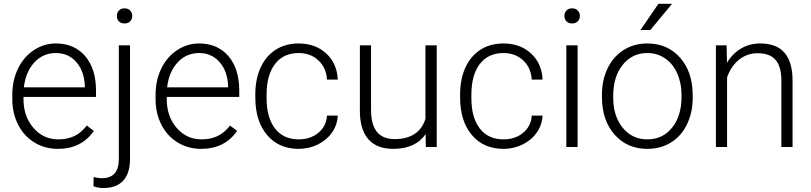

<svg xmlns="http://www.w3.org/2000/svg" viewBox="-20 -764 4214 998"><path d="M280.8 9.8Q213.4 9.8 158.9 -23.4Q104.5 -56.6 74.2 -116Q43.9 -175.3 43.9 -249V-270Q43.9 -346.2 73.5 -407.2Q103 -468.3 155.8 -503.2Q208.5 -538.1 270 -538.1Q366.2 -538.1 422.6 -472.4Q479 -406.7 479 -293V-260.3H102.1V-249Q102.1 -159.2 153.6 -99.4Q205.1 -39.6 283.2 -39.6Q330.1 -39.6 366 -56.6Q401.9 -73.7 431.2 -111.3L467.8 -83.5Q403.3 9.8 280.8 9.8ZM270 -488.3Q204.1 -488.3 158.9 -439.9Q113.8 -391.6 104 -310.1H420.9V-316.4Q418.5 -392.6 377.4 -440.4Q336.4 -488.3 270 -488.3Z M655.8 -528.3V63Q655.8 136.2 620.6 174.8Q585.4 213.4 517.1 213.4Q490.7 213.4 465.8 204.1L466.8 155.8Q488.3 162.1 510.7 162.1Q597.7 162.1 597.7 62V-528.3ZM627 -720.7Q646 -720.7 656.7 -709.2Q667.5 -697.8 667.5 -681.2Q667.5 -664.6 656.7 -653.3Q646 -642.1 627 -642.1Q608.4 -642.1 597.9 -653.3Q587.4 -664.6 587.4 -681.2Q587.4 -697.8 597.9 -709.2Q608.4 -720.7 627 -720.7Z M1025.4 9.8Q958 9.8 903.6 -23.4Q849.1 -56.6 818.8 -116Q788.6 -175.3 788.6 -249V-270Q788.6 -346.2 818.1 -407.2Q847.7 -468.3 900.4 -503.2Q953.1 -538.1 1014.6 -538.1Q1110.8 -538.1 1167.2 -472.4Q1223.6 -406.7 1223.6 -293V-260.3H846.7V-249Q846.7 -159.2 898.2 -99.4Q949.7 -39.6 1027.8 -39.6Q1074.7 -39.6 1110.6 -56.6Q1146.5 -73.7 1175.8 -111.3L1212.4 -83.5Q1147.9 9.8 1025.4 9.8ZM1014.6 -488.3Q948.7 -488.3 903.6 -439.9Q858.4 -391.6 848.6 -310.1H1165.5V-316.4Q1163.1 -392.6 1122.1 -440.4Q1081.1 -488.3 1014.6 -488.3Z M1532.7 -39.6Q1593.8 -39.6 1635 -74Q1676.3 -108.4 1679.7 -163.1H1735.8Q1733.4 -114.7 1705.6 -75Q1677.7 -35.2 1631.6 -12.7Q1585.4 9.8 1532.7 9.8Q1428.7 9.8 1367.9 -62.5Q1307.1 -134.8 1307.1 -256.8V-274.4Q1307.1 -352.5 1334.5 -412.6Q1361.8 -472.7 1412.8 -505.4Q1463.9 -538.1 1532.2 -538.1Q1619.1 -538.1 1675.5 -486.3Q1731.9 -434.6 1735.8 -350.1H1679.7Q1675.8 -412.1 1635 -450.2Q1594.2 -488.3 1532.2 -488.3Q1453.1 -488.3 1409.4 -431.2Q1365.7 -374 1365.7 -271V-253.9Q1365.7 -152.8 1409.4 -96.2Q1453.1 -39.6 1532.7 -39.6Z M2192.4 -66.9Q2139.6 9.8 2023.9 9.8Q1939.5 9.8 1895.5 -39.3Q1851.6 -88.4 1850.6 -184.6V-528.3H1908.7V-191.9Q1908.7 -41 2030.8 -41Q2157.7 -41 2191.4 -146V-528.3H2250V0H2193.4Z M2597.2 -39.6Q2658.2 -39.6 2699.5 -74Q2740.7 -108.4 2744.1 -163.1H2800.3Q2797.9 -114.7 2770 -75Q2742.2 -35.2 2696 -12.7Q2649.9 9.8 2597.2 9.8Q2493.2 9.8 2432.4 -62.5Q2371.6 -134.8 2371.6 -256.8V-274.4Q2371.6 -352.5 2398.9 -412.6Q2426.3 -472.7 2477.3 -505.4Q2528.3 -538.1 2596.7 -538.1Q2683.6 -538.1 2740 -486.3Q2796.4 -434.6 2800.3 -350.1H2744.1Q2740.2 -412.1 2699.5 -450.2Q2658.7 -488.3 2596.7 -488.3Q2517.6 -488.3 2473.9 -431.2Q2430.2 -374 2430.2 -271V-253.9Q2430.2 -152.8 2473.9 -96.2Q2517.6 -39.6 2597.2 -39.6Z M2982.4 0H2923.8V-528.3H2982.4ZM2913.6 -681.2Q2913.6 -697.8 2924.3 -709.2Q2935.1 -720.7 2953.6 -720.7Q2972.2 -720.7 2983.2 -709.2Q2994.1 -697.8 2994.1 -681.2Q2994.1 -664.6 2983.2 -653.3Q2972.2 -642.1 2953.6 -642.1Q2935.1 -642.1 2924.3 -653.3Q2913.6 -664.6 2913.6 -681.2Z M3108.9 -272Q3108.9 -348.1 3138.4 -409.2Q3168 -470.2 3221.9 -504.2Q3275.9 -538.1 3344.2 -538.1Q3449.7 -538.1 3515.1 -464.1Q3580.6 -390.1 3580.6 -268.1V-255.9Q3580.6 -179.2 3551 -117.9Q3521.5 -56.6 3467.8 -23.4Q3414.1 9.8 3345.2 9.8Q3240.2 9.8 3174.6 -64.2Q3108.9 -138.2 3108.9 -260.3ZM3167.5 -255.9Q3167.5 -161.1 3216.6 -100.3Q3265.6 -39.6 3345.2 -39.6Q3424.3 -39.6 3473.4 -100.3Q3522.5 -161.1 3522.5 -260.7V-272Q3522.5 -332.5 3500 -382.8Q3477.5 -433.1 3437 -460.7Q3396.5 -488.3 3344.2 -488.3Q3266.1 -488.3 3216.8 -427Q3167.5 -365.7 3167.5 -266.6ZM3402.3 -744.1H3473.1L3360.4 -607.9H3309.1Z M3756.8 -528.3 3758.8 -438Q3788.6 -486.8 3833 -512.5Q3877.4 -538.1 3931.2 -538.1Q4016.1 -538.1 4057.6 -490.2Q4099.1 -442.4 4099.6 -346.7V0H4041.5V-347.2Q4041 -418 4011.5 -452.6Q3981.9 -487.3 3917 -487.3Q3862.8 -487.3 3821 -453.4Q3779.3 -419.4 3759.3 -361.8V0H3701.2V-528.3Z"/></svg>

Font: RobotoInd Light
Style: Regular
Weight: 300
Designer: Google
Version: Version 2.001151; 2014